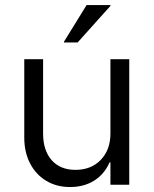

<svg xmlns="http://www.w3.org/2000/svg" viewBox="-20 -736 615 765"><path d="M259.2 9.2Q205 9.2 163.8 -15.8Q122.5 -40.8 99.6 -85.4Q76.7 -130 76.7 -187.5V-500H151.7V-204.2Q151.7 -136.7 185.8 -97.9Q220 -59.2 280.8 -59.2Q343.3 -59.2 381.7 -99.2Q420 -139.2 420 -204.2V-500H495V0H420V-89.2H416.7Q395.8 -41.7 355 -16.2Q314.2 9.2 259.2 9.2ZM235 -566.7V-570L325 -715.8H420V-712.5L289.2 -566.7Z"/></svg>

Font: Funnel Sans Light
Style: Regular
Weight: 300
Designer: NORD ID, Kristian Moeller
Foundry: Dicotype
Version: Version 1.000